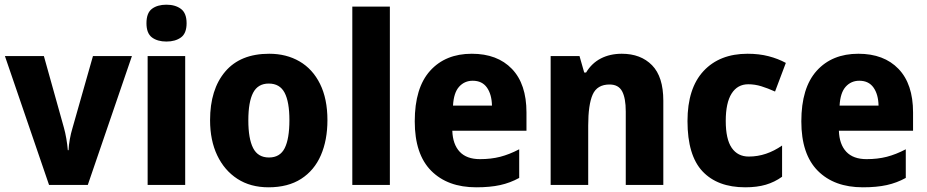

<svg xmlns="http://www.w3.org/2000/svg" viewBox="-20 -788 3948 818"><path d="M189 0 1 -549H167L252 -245Q258 -224 262.5 -198Q267 -172 269 -148H272Q273 -170 277.5 -195Q282 -220 289 -243L376 -549H542L354 0Z M689 -768Q727 -768 751 -750Q775 -732 775 -689Q775 -646 751 -628.5Q727 -611 689 -611Q651 -611 627.5 -628.5Q604 -646 604 -689Q604 -733 627.5 -750.5Q651 -768 689 -768ZM769 -549V0H609V-549Z M1375 -276Q1375 -191 1347 -126.5Q1319 -62 1263 -26Q1207 10 1124 10Q1047 10 991.5 -26Q936 -62 905.5 -126Q875 -190 875 -276Q875 -407 939.5 -483Q1004 -559 1127 -559Q1200 -559 1256 -526.5Q1312 -494 1343.5 -430.5Q1375 -367 1375 -276ZM1038 -275Q1038 -197 1058.5 -157Q1079 -117 1126 -117Q1173 -117 1193 -157Q1213 -197 1213 -276Q1213 -354 1192.5 -393Q1172 -432 1125 -432Q1079 -432 1058.5 -393Q1038 -354 1038 -275Z M1641 0H1481V-760H1641Z M1990 -559Q2099 -559 2161 -494.5Q2223 -430 2223 -309V-231H1907Q1909 -173 1938.5 -141.5Q1968 -110 2025 -110Q2072 -110 2111 -120Q2150 -130 2192 -152V-30Q2154 -9 2111 0.5Q2068 10 2009 10Q1887 10 1817 -60.5Q1747 -131 1747 -271Q1747 -414 1812.5 -486.5Q1878 -559 1990 -559ZM1994 -444Q1959 -444 1936 -418.5Q1913 -393 1910 -338H2076Q2075 -386 2054.5 -415Q2034 -444 1994 -444Z M2629 -559Q2710 -559 2758 -510Q2806 -461 2806 -359V0H2646V-313Q2646 -370 2630.5 -399Q2615 -428 2577 -428Q2524 -428 2505 -385Q2486 -342 2486 -253V0H2326V-549H2449L2469 -479H2477Q2501 -519 2540 -539Q2579 -559 2629 -559Z M3155 10Q3037 10 2973 -58Q2909 -126 2909 -272Q2909 -412 2977.5 -485.5Q3046 -559 3165 -559Q3214 -559 3254.5 -548.5Q3295 -538 3328 -520L3282 -398Q3251 -412 3223.5 -420.5Q3196 -429 3168 -429Q3122 -429 3097 -389.5Q3072 -350 3072 -273Q3072 -195 3097.5 -158Q3123 -121 3170 -121Q3208 -121 3243.5 -133Q3279 -145 3312 -168V-35Q3280 -12 3242.5 -1Q3205 10 3155 10Z M3637 -559Q3746 -559 3808 -494.5Q3870 -430 3870 -309V-231H3554Q3556 -173 3585.5 -141.5Q3615 -110 3672 -110Q3719 -110 3758 -120Q3797 -130 3839 -152V-30Q3801 -9 3758 0.5Q3715 10 3656 10Q3534 10 3464 -60.5Q3394 -131 3394 -271Q3394 -414 3459.5 -486.5Q3525 -559 3637 -559ZM3641 -444Q3606 -444 3583 -418.5Q3560 -393 3557 -338H3723Q3722 -386 3701.5 -415Q3681 -444 3641 -444Z"/></svg>

Font: Noto Sans Arabic SemCond ExtBd
Style: Regular
Weight: 800
Width: 4
Designer: Monotype Design Team, Nadine Chahine, Nizar Qandah and Khaled Hosny
Foundry: Monotype Imaging Inc.
Version: Version 2.012; ttfautohint (v1.8.4.7-5d5b)